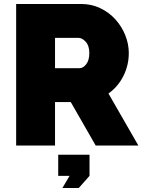

<svg xmlns="http://www.w3.org/2000/svg" viewBox="-20 -730 715 963"><path d="M61 0V-710H387Q439 -710 483 -689Q527 -668 559 -632.5Q591 -597 608.5 -553Q626 -509 626 -464Q626 -403 599 -349Q572 -295 524 -261L674 0H460L335 -218H256V0ZM256 -388H379Q397 -388 412.5 -408Q428 -428 428 -464Q428 -501 410 -520.5Q392 -540 374 -540H256ZM293 213 329 152H272V46H429V152L375 213Z"/></svg>

Font: Raleway Black
Style: Regular
Weight: 900
Designer: Matt McInerney, Pablo Impallari, Rodrigo Fuenzalida
Foundry: Matt McInerney, Pablo Impallari, Rodrigo Fuenzalida
Version: Version 4.026